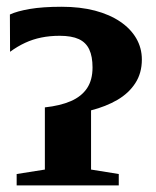

<svg xmlns="http://www.w3.org/2000/svg" viewBox="-20 -562 472 582"><path d="M30.5 0V-34.5L116 -48V-236.5Q162.5 -241.5 194.8 -255.5Q227 -269.5 243.8 -294.5Q260.5 -319.5 260.5 -357.5Q260.5 -391 250.5 -412.2Q240.5 -433.5 218.8 -443.5Q197 -453.5 161 -453.5Q131 -453.5 105.2 -448.2Q79.5 -443 56.2 -432.2Q33 -421.5 10.5 -405L10 -518Q31 -528 70.2 -534.8Q109.5 -541.5 167 -541.5Q223 -541.5 267.8 -529.8Q312.5 -518 344.2 -496.5Q376 -475 393 -445.8Q410 -416.5 410 -381.5Q410 -340.5 390.2 -310Q370.5 -279.5 335.8 -259.2Q301 -239 256 -227.5V-48L340 -34.5V0Z"/></svg>

Font: Merriweather 96pt
Style: Bold
Weight: 700
Version: Version 2.100